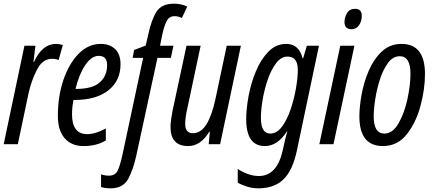

<svg xmlns="http://www.w3.org/2000/svg" viewBox="-20 -785 2358 1045"><path d="M0 0H77L136 -280Q150 -344 180.5 -404.5Q211 -465 263 -465Q284 -465 299 -458L322 -540Q302 -546 284 -546Q210 -546 165 -448H162L173 -536H113Z M435 10Q507 10 556 -21V-86Q501 -55 454 -55Q372 -55 372 -163Q372 -201 380 -241H387Q504 -241 570 -293.5Q636 -346 636 -435Q636 -490 606.5 -518Q577 -546 528 -546Q461 -546 408.5 -493Q356 -440 325.5 -351Q295 -262 295 -154Q295 -75 332 -32.5Q369 10 435 10ZM391 -301Q410 -380 444 -430.5Q478 -481 517 -481Q563 -481 563 -431Q563 -372 523 -336.5Q483 -301 394 -301Z M581 240Q651 240 678.5 187.5Q706 135 722 61L837 -470H910L924 -536H851L862 -591Q873 -643 887 -670Q901 -697 930 -697Q951 -697 970 -687L999 -749Q968 -765 926 -765Q859 -765 831 -720Q803 -675 786 -593L773 -537L710 -513L702 -470H759L647 55Q635 110 622 140.5Q609 171 573 171Q551 171 530 164V233Q552 240 581 240Z M1004 10Q1072 10 1119 -68H1122L1116 0H1178L1291 -536H1214L1153 -248Q1134 -158 1104 -109Q1074 -60 1030 -60Q988 -60 988 -110Q988 -146 999 -192L1072 -536H995L919 -181Q915 -160 911.5 -136Q908 -112 908 -94Q908 10 1004 10Z M1387 240Q1472 240 1522.5 191.5Q1573 143 1596 34L1716 -536H1650L1630 -468H1627Q1607 -546 1538 -546Q1482 -546 1441 -504Q1400 -462 1373 -397.5Q1346 -333 1333 -262.5Q1320 -192 1320 -136Q1320 10 1422 10Q1490 10 1542 -70H1544Q1531 -26 1526 1L1518 37Q1486 173 1389 173Q1357 173 1325 160.5Q1293 148 1274 134V209Q1294 221 1324 230.5Q1354 240 1387 240ZM1451 -58Q1400 -58 1400 -144Q1400 -186 1409.5 -242.5Q1419 -299 1437.5 -352.5Q1456 -406 1483 -441.5Q1510 -477 1545 -477Q1601 -477 1601 -404Q1601 -364 1591 -305.5Q1581 -247 1562 -190.5Q1543 -134 1515 -96Q1487 -58 1451 -58Z M1893 -626Q1919 -626 1934 -647.5Q1949 -669 1949 -700Q1949 -737 1912 -737Q1883 -737 1869 -714Q1855 -691 1855 -665Q1855 -626 1893 -626ZM1718 0H1795L1909 -536H1832Z M2064 10Q2143 10 2193.5 -53.5Q2244 -117 2268.5 -208.5Q2293 -300 2293 -382Q2293 -546 2166 -546Q2102 -546 2058 -504.5Q2014 -463 1987 -400Q1960 -337 1948 -270Q1936 -203 1936 -152Q1936 10 2064 10ZM2072 -58Q2014 -58 2014 -151Q2014 -191 2022.5 -246Q2031 -301 2048.5 -354.5Q2066 -408 2092.5 -443.5Q2119 -479 2156 -479Q2214 -479 2214 -384Q2214 -322 2197.5 -245.5Q2181 -169 2149 -113.5Q2117 -58 2072 -58Z"/></svg>

Font: Noto Sans UI Condensed
Style: Italic
Weight: 400
Width: 3
Italic angle: -12°
Designer: Monotype Design Team
Foundry: Monotype Imaging Inc.
Version: Version 1.901